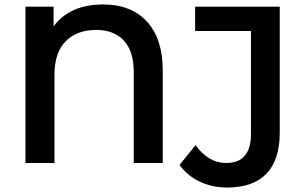

<svg xmlns="http://www.w3.org/2000/svg" viewBox="-20 -730 1361 860"><path d="M709 -413V0H579V-408Q579 -501 534.5 -548.5Q490 -596 411 -596Q325 -596 274.5 -545.5Q224 -495 224 -395V0H94V-700H220V-612Q293 -710 442 -710Q568 -710 638.5 -633Q709 -556 709 -413ZM784 9 856 -80Q913 0 993 0Q1104 0 1104 -129V-591H854V-700H1233V-136Q1233 -13 1173 48.5Q1113 110 997 110Q931 110 875.5 84Q820 58 784 9Z"/></svg>

Font: Montserrat Alternates SemiBold
Style: Regular
Weight: 600
Designer: Julieta Ulanovsky
Foundry: Julieta Ulanovsky
Version: Version 7.200